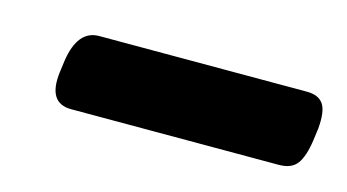

<svg xmlns="http://www.w3.org/2000/svg" viewBox="-31 -762 423 234"><g transform="rotate(15 181.0 -644.5)"><path d="M64 -597Q34 -597 39 -637L41 -652Q47 -692 74 -692H336Q351 -692 357 -683Q363 -674 361 -652L359 -637Q356 -616 349 -606.5Q342 -597 326 -597Z"/></g></svg>

Font: Asap Semi Expanded Semi Expanded Regular
Style: Bold Italic
Weight: 700
Width: 6
Italic angle: -6°
Designer: Pablo Cosgaya
Foundry: Omnibus-Type
Version: Version 3.001; ttfautohint (v1.8.4.7-5d5b)